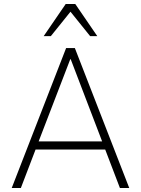

<svg xmlns="http://www.w3.org/2000/svg" viewBox="-20 -947 710 967"><path d="M39 0 313 -705H357L631 0H584L506 -204L532 -194H137L163 -204L85 0ZM334 -649 172 -228 153 -235H516L497 -228L336 -649ZM200 -765 311 -927H359L470 -765H434L335 -888L236 -765Z"/></svg>

Font: Nunito Sans 10pt SemiCondensed ExtraLight
Style: Regular
Weight: 250
Width: 4
Designer: Vernon Adams
Foundry: Vernon Adams
Version: Version 3.101;gftools[0.9.27]